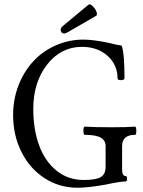

<svg xmlns="http://www.w3.org/2000/svg" viewBox="-20 -860 665 893"><path d="M278.8 -704.1Q266.6 -704.1 262.9 -716.1Q259.3 -728 272 -738.8L391.1 -837.9Q397.9 -843.8 410.4 -832Q422.9 -820.3 428.2 -806.6Q433.6 -793 428.2 -787.1L294.9 -710Q283.2 -704.1 278.8 -704.1ZM340.8 13.2Q256.3 13.2 187.7 -31Q119.1 -75.2 80.1 -152.6Q41 -230 41 -325.2Q41 -398.9 66.4 -463.9Q91.8 -528.8 135.3 -575.4Q178.7 -622.1 239.3 -648.9Q299.8 -675.8 368.2 -675.8Q410.6 -675.8 479 -662.1Q533.2 -648.9 545.9 -647.9Q559.1 -610.8 559.1 -497.1Q559.1 -487.8 543.7 -487.3Q528.3 -486.8 526.9 -494.1Q526.9 -558.6 480.2 -600.3Q433.6 -642.1 360.8 -642.1Q263.7 -642.1 199.2 -559.8Q134.8 -477.5 134.8 -353Q134.8 -258.3 161.9 -184.1Q189 -109.9 242.7 -66.4Q296.4 -22.9 369.1 -22.9Q426.3 -22.9 448.7 -36.4Q471.2 -49.8 471.2 -84V-180.2Q471.2 -207 448.2 -220Q425.3 -232.9 374 -232.9Q368.2 -232.9 367.9 -252Q367.7 -271 374 -271Q416 -268.1 500 -268.1Q571.8 -268.1 607.9 -271Q613.8 -271 614 -252Q614.3 -232.9 607.9 -232.9Q547.9 -232.9 547.9 -180.2V-71.8Q547.9 -41 564.9 -41Q570.8 -41 570.8 -28.6Q570.8 -16.1 564.9 -16.1Q539.1 -16.1 469.2 -1Q388.7 13.2 340.8 13.2Z"/></svg>

Font: Junicode SmCond
Style: Regular
Weight: 400
Width: 4
Designer: Peter S. Baker
Version: Version 2.206